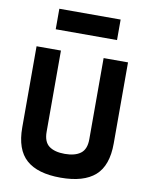

<svg xmlns="http://www.w3.org/2000/svg" viewBox="-99 -990 843 1071"><g transform="rotate(10 323.0 -454.5)"><path d="M198.2 -230Q198.2 -172.9 229.7 -149.4Q261.2 -126 318.8 -126Q376.5 -126 408.2 -149.7Q439.9 -173.3 439.9 -230V-689.9H578.1V-230Q578.1 -105 513.7 -48.1Q449.2 8.8 318.8 8.8Q188.5 8.8 124.3 -48.1Q60.1 -105 60.1 -230V-689.9H198.2ZM148.9 -801.8V-918H496.1V-801.8Z"/></g></svg>

Font: TitilliumText25L
Style: 999 wt
Weight: 900
Designer: Accademia di Belle Arti di Urbino and others
Foundry: Accademia di Belle Arti di Urbino and others.
Version: Version 25.000